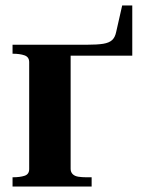

<svg xmlns="http://www.w3.org/2000/svg" viewBox="-20 -684 530 704"><path d="M87 -64V-456Q87 -475 70 -481Q53 -487 27 -487H26V-520H239V-65Q239 -53 246.5 -45.5Q254 -38 267.5 -36Q281 -34 296 -34H316V0H26V-34H27Q53 -34 70 -39.5Q87 -45 87 -64ZM172 -520H300Q337 -520 358.5 -523.5Q380 -527 391 -537Q402 -547 406 -567L428 -664H465V-480H172Z"/></svg>

Font: Roboto Serif 144pt SemiBold
Style: Regular
Weight: 600
Version: Version 1.008